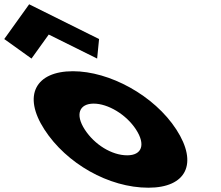

<svg xmlns="http://www.w3.org/2000/svg" viewBox="-350 -860 1031 895"><path d="M-330.2 -678 -203.2 -587 -122.8 -699 102.8 -587 111.8 -678 -214.1 -840ZM-142.8 -256C-246.5 -416 -183 -528 -10 -528C160 -528 368.5 -416 472.2 -256C574.5 -98 518.7 15 341.7 15C156.7 15 -40.5 -98 -142.8 -256ZM45.2 -256C90.5 -186 170.9 -136 242.9 -136C311.9 -136 329.5 -186 284.2 -256C238.2 -327 152.8 -377 86.8 -377C19.8 -377 -0.8 -327 45.2 -256Z"/></svg>

Font: Hussar
Style: BdOpOblSeven
Weight: 700
Foundry: Cannot Into Space Fonts
Version: Version 2.00